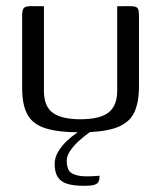

<svg xmlns="http://www.w3.org/2000/svg" viewBox="-20 -419 516 615"><path d="M120.7 -399V-128.2Q120.7 -77.7 149.5 -57.4Q178.3 -37 236.7 -37Q300.3 -37 327.8 -58.7Q355.4 -80.5 355.4 -128.5V-399Q356.4 -399 361.9 -399Q367.4 -399 373.8 -399.1Q380.2 -399.3 386.1 -399.3Q392 -399.3 393.8 -399.3Q406.2 -399.3 413 -397.5Q419.7 -395.7 422.4 -389.8Q425.1 -383.8 425.1 -369.9V-141Q425.1 -91.1 410 -58.7Q394.8 -26.2 353.9 -10.7Q313 4.8 235.7 4.8Q165.6 4.8 125.1 -8.3Q84.6 -21.5 67.8 -52.2Q51 -83 51 -136.2V-369.9Q51 -387.1 56.3 -393.2Q61.7 -399.3 78.5 -399.3Q89.5 -399.3 99.6 -399.1Q109.7 -399 120.7 -399ZM249.1 176.2Q215.8 176.2 195 169.6Q174.3 163.1 164.7 147.6Q155.1 132.2 155.1 106.5Q155.1 85.5 166.3 67Q177.5 48.5 193.4 33.2Q209.2 18 225.5 7Q241.7 -4 251.7 -9.3H290.5Q283 -6.3 267.3 4.6Q251.5 15.5 234.8 30.4Q218.1 45.4 206 62.5Q193.8 79.6 193.8 95.3Q193.8 127.5 211.2 136.7Q228.5 145.9 257.2 145.9Q269.6 145.9 278.1 145.4Q286.6 144.9 291.8 144.4Q297 143.9 299 143.9Q299 155.1 295.8 162.5Q292.5 169.8 282.1 173Q271.8 176.2 249.1 176.2Z"/></svg>

Font: Genos Thin
Style: Regular
Weight: 100
Designer: Robert E. Leuschke
Foundry: Robert E. Leuschke
Version: Version 1.010